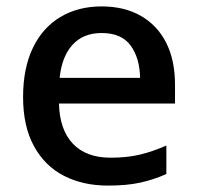

<svg xmlns="http://www.w3.org/2000/svg" viewBox="-20 -569 615 599"><path d="M297 -549Q368 -549 419.5 -519.5Q471 -490 498.5 -435.5Q526 -381 526 -305V-246H164Q166 -164 207.5 -120.5Q249 -77 325 -77Q376 -77 416 -86.5Q456 -96 499 -115V-26Q458 -8 416.5 1Q375 10 317 10Q239 10 179.5 -20.5Q120 -51 86 -113Q52 -175 52 -266Q52 -356 82.5 -419.5Q113 -483 168.5 -516Q224 -549 297 -549ZM297 -466Q240 -466 206.5 -429.5Q173 -393 166 -326H417Q416 -388 387.5 -427Q359 -466 297 -466Z"/></svg>

Font: Noto Sans Syriac Eastern Medium
Style: Regular
Weight: 500
Designer: Patrick Giasson and the Monotype Design Team
Foundry: Monotype Imaging Inc.
Version: Version 3.001